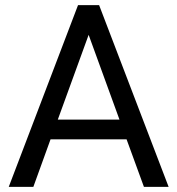

<svg xmlns="http://www.w3.org/2000/svg" viewBox="-20 -731 692 751"><path d="M543 0 475.1 -186H177.7L110.4 0H14.2L285.2 -710.9H367.7L639.6 0ZM206.1 -263.2H447.3L326.7 -594.7Z"/></svg>

Font: Vazirmatn FD
Style: Regular
Weight: 400
Designer: Saber Rastikerdar
Foundry: Saber Rastikerdar
Version: Version 33.001